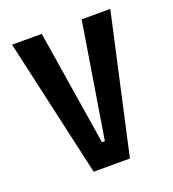

<svg xmlns="http://www.w3.org/2000/svg" viewBox="-103 -607 619 687"><g transform="rotate(-20 206.0 -263.5)"><path d="M138 0 19 -527H132L202 -89H213L284 -527H393L276 0Z"/></g></svg>

Font: Bricolage Grotesque 10pt Condensed Medium
Style: Regular
Weight: 500
Width: 3
Designer: Mathieu Triay
Foundry: Atelier Triay
Version: Version 1.000; ttfautohint (v1.8.4.7-5d5b);gftools[0.9.32]